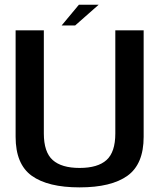

<svg xmlns="http://www.w3.org/2000/svg" viewBox="-20 -806 702 830"><path d="M324 4Q461 4 531 -46.2Q601 -96.5 601 -214.5V-675H478.5V-229Q478.5 -148.5 440.5 -114.2Q402.5 -80 324 -80Q246 -80 207.8 -114.2Q169.5 -148.5 169.5 -229V-675H47.5V-214.5Q47.5 -96.5 117.2 -46.2Q187 4 324 4ZM246.5 -696H305L406.5 -785.5H321Z"/></svg>

Font: Anybody Thin Medium
Style: Regular
Weight: 500
Version: Version 1.113;gftools[0.9.25]